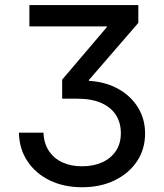

<svg xmlns="http://www.w3.org/2000/svg" viewBox="-20 -748 663 778"><path d="M312.5 10.7Q239.3 10.7 182.1 -16.8Q125 -44.4 91.6 -94.2Q58.1 -144 56.6 -210.4H156.2Q157.7 -168 177.7 -137.2Q197.8 -106.4 232.2 -90.3Q266.6 -74.2 312 -74.2Q358.9 -74.2 394.3 -90.3Q429.7 -106.4 449.7 -136.5Q469.7 -166.5 469.7 -208.5Q469.7 -250 450.2 -281.2Q430.7 -312.5 391.4 -330.3Q352.1 -348.1 293 -348.1H231.9V-425.3L413.1 -638.2V-641.1H99.1V-727.5H540.5V-655.3L340.3 -423.8V-420.4Q407.7 -416.5 459 -387.9Q510.3 -359.4 539.1 -312.5Q567.9 -265.6 567.9 -207Q567.9 -143.6 535.2 -94.5Q502.4 -45.4 444.8 -17.3Q387.2 10.7 312.5 10.7Z"/></svg>

Font: Inter Cardless Tabular
Style: Regular
Weight: 400
Designer: Rasmus Andersson
Foundry: rsms
Version: Version 4.000;git-4fc901f